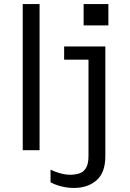

<svg xmlns="http://www.w3.org/2000/svg" viewBox="-20 -740 640 946"><path d="M344 186Q312 186 281 178Q250 170 229 158V96Q249 106 275.5 113.5Q302 121 325 121Q348 121 369 115Q390 109 403 89Q416 69 416 29V-446H296V-511H499V30Q499 110 456 148Q413 186 344 186ZM92 0V-720H175V0ZM392 -615V-720H514V-615Z"/></svg>

Font: Chivo Mono Medium Light
Style: Regular
Weight: 300
Monospace: yes
Version: Version 1.008